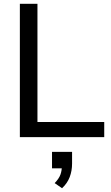

<svg xmlns="http://www.w3.org/2000/svg" viewBox="-20 -725 588 1015"><path d="M85 0V-705H178V-80H531V0ZM308 270 269 243Q292 219 299.5 198Q307 177 307 153L329 165H255V78H361V140Q361 178 348.5 211Q336 244 308 270Z"/></svg>

Font: Nunito Sans 12pt ExtraLight 12pt Medium
Style: Regular
Weight: 500
Version: Version 3.101;gftools[0.9.27]